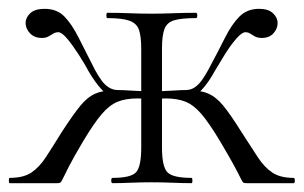

<svg xmlns="http://www.w3.org/2000/svg" viewBox="-21 -415 688 435"><path d="M234 0Q231 0 231 -6Q231 -12 234 -12Q276 -12 287.5 -25Q299 -38 299 -81V-303Q299 -332 294 -347Q289 -362 272.5 -368Q256 -374 222 -374Q220 -374 220 -380Q220 -386 222 -386Q248 -386 273 -385Q298 -384 322 -384Q346 -384 371 -385Q396 -386 423 -386Q426 -386 426 -380Q426 -374 423 -374Q390 -374 373.5 -369Q357 -364 351.5 -349Q346 -334 346 -305V-81Q346 -38 358 -25Q370 -12 413 -12Q415 -12 415 -6Q415 0 413 0Q394 0 370 -1Q346 -2 322 -2Q298 -2 275 -1Q252 0 234 0ZM1 0Q-1 0 -1 -6Q-1 -12 1 -12Q32 -12 50 -24Q68 -36 83 -59Q98 -82 119 -116Q145 -156 161.5 -176Q178 -196 196.5 -203.5Q215 -211 246 -211Q258 -211 271 -210Q284 -209 300.5 -208.5Q317 -208 337 -207L336 -189Q309 -192 291 -192Q264 -192 245.5 -184.5Q227 -177 209.5 -156.5Q192 -136 168 -96Q146 -59 136 -39.5Q126 -20 122 -11.5Q118 -3 116 -1.5Q114 0 109 0ZM246 -195Q225 -195 209.5 -212Q194 -229 180 -253Q171 -270 157.5 -291Q144 -312 131.5 -327Q119 -342 111 -342Q105 -342 100 -339Q95 -336 89 -332.5Q83 -329 74 -329Q57 -329 47 -339.5Q37 -350 37 -363Q37 -375 47.5 -385Q58 -395 80 -395Q108 -395 125 -377.5Q142 -360 157.5 -329Q173 -298 194 -257Q201 -244 208.5 -233.5Q216 -223 225.5 -217Q235 -211 246 -211ZM537 0Q532 0 530 -1.5Q528 -3 524 -11.5Q520 -20 509.5 -39.5Q499 -59 477 -96Q453 -136 435.5 -156.5Q418 -177 399.5 -184.5Q381 -192 354 -192Q336 -192 310 -189L309 -207Q329 -208 345.5 -208.5Q362 -209 375.5 -210Q389 -211 400 -211Q431 -211 449.5 -203.5Q468 -196 484.5 -176Q501 -156 526 -116Q548 -82 563 -59Q578 -36 596 -24Q614 -12 644 -12Q647 -12 647 -6Q647 0 644 0ZM400 -195V-211Q411 -211 420 -217Q429 -223 436.5 -233.5Q444 -244 451 -257Q473 -298 488.5 -329Q504 -360 521.5 -377.5Q539 -395 566 -395Q587 -395 597.5 -385Q608 -375 608 -363Q608 -350 598.5 -339.5Q589 -329 572 -329Q563 -329 556.5 -332.5Q550 -336 545.5 -339Q541 -342 535 -342Q527 -342 514 -327Q501 -312 488 -291Q475 -270 465 -253Q452 -229 436.5 -212Q421 -195 400 -195Z"/></svg>

Font: Cormorant Light
Style: Regular
Weight: 300
Designer: Christian Thalmann (Catharsis Fonts)
Foundry: Catharsis Fonts
Version: Version 4.000